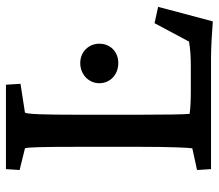

<svg xmlns="http://www.w3.org/2000/svg" viewBox="-65 -665 736 646"><g transform="rotate(-90 303.0 -342.0)"><path d="M554 6 603 -178 548 -190 486 -74C462 -70 438 -68 403 -68H320C288 -68 265 -69 243 -72C241 -89 240 -155 240 -237V-452C240 -563 242 -618 247 -626L344 -641L341 -690H57L54 -644L127 -626C131 -617 132 -555 132 -452V-237C132 -136 129 -74 127 -63L54 -47L57 0H431C464 0 517 3 554 6ZM346 -376C346 -339 375 -312 414 -312C452 -312 479 -339 479 -376C479 -411 452 -440 414 -440C375 -440 346 -411 346 -376Z"/></g></svg>

Font: TPK Tissa Web Medium
Style: Regular
Weight: 500
Designer: Jacques Le Bailly, Suppakit Chalermlarp | Katatrad Co.,Ltd.
Foundry: Jacques Le Bailly, Cadson Demak Co.,Ltd.
Version: Version 5.000;Glyphs 3.1.2 (3151)